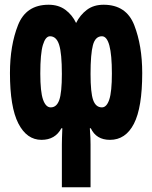

<svg xmlns="http://www.w3.org/2000/svg" viewBox="-20 -583 640 810"><path d="M417 -563Q375 -563 346.5 -541.5Q318 -520 301 -486Q285 -520 256 -541.5Q227 -563 185 -563Q90 -563 56 -477Q22 -391 22 -275Q22 -131 57.5 -62Q93 7 155 7Q213 7 239 -42H243Q242 -12 241.5 -0.5Q241 11 241 27V207H362V27Q362 11 361.5 -0.5Q361 -12 359 -42H363Q386 7 444 7Q510 7 545 -61Q580 -129 580 -275Q580 -390 546.5 -476.5Q513 -563 417 -563ZM410 -430Q452 -430 452 -273Q452 -196 441 -163Q430 -130 410 -130Q384 -130 373 -161Q362 -192 362 -271Q362 -355 372 -392.5Q382 -430 410 -430ZM191 -430Q218 -430 229.5 -394Q241 -358 241 -271Q241 -192 230 -161Q219 -130 194 -130Q173 -130 161.5 -163Q150 -196 150 -273Q150 -357 161 -393.5Q172 -430 191 -430Z"/></svg>

Font: Noto Sans Mono Extra
Style: Regular
Weight: 800
Designer: Monotype Design Team
Foundry: Monotype Imaging Inc.
Version: Version 1.900